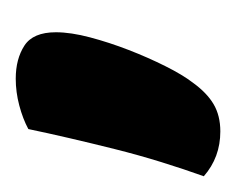

<svg xmlns="http://www.w3.org/2000/svg" viewBox="-57 -134 300 244"><g transform="rotate(-90 93.0 -12.0)"><path d="M110 83Q97 101 82.5 109.5Q68 118 48 118Q15 118 -9 97Q0 72 9 43Q18 14 25.5 -16Q33 -46 39.5 -74Q46 -102 51 -126Q64 -133 81 -137.5Q98 -142 115 -142Q140 -142 157 -131Q174 -120 174 -91Q174 -72 167.5 -47.5Q161 -23 151.5 1.5Q142 26 131 48Q120 70 110 83Z"/></g></svg>

Font: Baloo Chettan 2 SemiBold
Style: Regular
Weight: 600
Designer: Maithili Shingre, Unnati Kotecha and Ek Type
Foundry: Ek Type
Version: Version 1.640;hotconv 1.0.111;makeotfexe 2.5.65597; ttfautoh